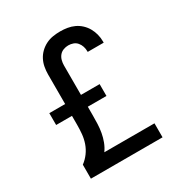

<svg xmlns="http://www.w3.org/2000/svg" viewBox="-173 -871 946 998"><g transform="rotate(-30 300.0 -371.5)"><path d="M85 0V-84Q107 -100 123.5 -122.5Q140 -145 149 -171Q158 -197 160.5 -224.5Q163 -252 163 -279V-332H68V-403H163V-580Q163 -602 167 -624Q171 -646 181 -665.5Q191 -685 207 -700.5Q223 -716 243 -726Q263 -736 285 -739.5Q307 -743 329 -743Q351 -743 372 -739.5Q393 -736 412.5 -727Q432 -718 448 -703Q464 -688 474.5 -669.5Q485 -651 490.5 -630Q496 -609 496 -587V-579H400V-583Q400 -598 395.5 -612Q391 -626 381.5 -637.5Q372 -649 358 -654Q344 -659 329 -659Q314 -659 299.5 -653.5Q285 -648 275.5 -636.5Q266 -625 262 -610Q258 -595 258 -580V-403H370V-332H258V-279Q258 -254 257 -228.5Q256 -203 251.5 -178Q247 -153 238 -129Q229 -105 214 -84H515V0Z"/></g></svg>

Font: Iosevka Medium Extended
Style: Regular
Weight: 500
Width: 7
Monospace: yes
Designer: Belleve Invis
Foundry: Belleve Invis
Version: Version 32.5.0; ttfautohint (v1.8.4)